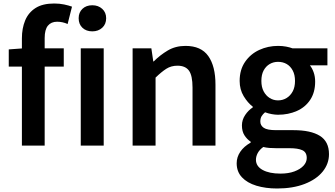

<svg xmlns="http://www.w3.org/2000/svg" viewBox="-20 -831 1914 1096"><path d="M105 0V-612Q105 -669 123.5 -714Q142 -759 182.5 -785Q223 -811 289 -811Q320 -811 346 -805.5Q372 -800 391 -793L366 -694Q337 -707 306 -707Q272 -707 253.5 -684.5Q235 -662 235 -614V0ZM30 -451V-549L112 -555H344V-451ZM441 0V-555H572V0ZM507 -652Q472 -652 450.5 -672.5Q429 -693 429 -727Q429 -760 450.5 -780.5Q472 -801 507 -801Q541 -801 563.5 -780.5Q586 -760 586 -727Q586 -693 563.5 -672.5Q541 -652 507 -652Z M737 0V-555H844L855 -480H857Q894 -517 938 -543Q982 -569 1039 -569Q1128 -569 1169 -511Q1210 -453 1210 -348V0H1079V-331Q1079 -400 1058.5 -428Q1038 -456 993 -456Q957 -456 929.5 -438.5Q902 -421 868 -388V0Z M1562 245Q1496 245 1443.5 229Q1391 213 1361 181Q1331 149 1331 101Q1331 66 1351.5 35.5Q1372 5 1411 -17V-22Q1390 -36 1375.5 -58.5Q1361 -81 1361 -115Q1361 -147 1379.5 -174.5Q1398 -202 1423 -218V-222Q1394 -244 1371 -282Q1348 -320 1348 -369Q1348 -433 1379 -478Q1410 -523 1460 -546Q1510 -569 1567 -569Q1592 -569 1613 -565Q1634 -561 1650 -555H1849V-458H1749Q1762 -442 1770.5 -418Q1779 -394 1779 -365Q1779 -304 1751 -261.5Q1723 -219 1674.5 -197.5Q1626 -176 1567 -176Q1551 -176 1531.5 -179.5Q1512 -183 1493 -190Q1481 -180 1473.5 -168Q1466 -156 1466 -137Q1466 -115 1485.5 -101.5Q1505 -88 1556 -88H1655Q1754 -88 1806 -55.5Q1858 -23 1858 49Q1858 104 1822 148.5Q1786 193 1719 219Q1652 245 1562 245ZM1567 -258Q1594 -258 1616 -271.5Q1638 -285 1651 -309.5Q1664 -334 1664 -369Q1664 -404 1651 -428.5Q1638 -453 1616.5 -465.5Q1595 -478 1567 -478Q1541 -478 1519.5 -465.5Q1498 -453 1485 -429Q1472 -405 1472 -369Q1472 -334 1485 -309.5Q1498 -285 1519.5 -271.5Q1541 -258 1567 -258ZM1581 160Q1627 160 1660.5 147.5Q1694 135 1712.5 115Q1731 95 1731 71Q1731 38 1706 26.5Q1681 15 1634 15H1558Q1536 15 1517.5 13.5Q1499 12 1483 8Q1461 24 1451 43Q1441 62 1441 81Q1441 118 1479 139Q1517 160 1581 160Z"/></svg>

Font: Noto Sans HK Thin SemiBold
Style: Regular
Weight: 600
Version: Version 2.004-H2;hotconv 1.0.118;makeotfexe 2.5.65603